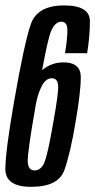

<svg xmlns="http://www.w3.org/2000/svg" viewBox="-33 -700 359 725"><path d="M84.5 5.5Q187.5 5.5 210 -57.5Q232.5 -120.5 252 -237Q272.5 -355.5 272 -410Q271.5 -464.5 206 -464.5Q151.5 -464.5 112 -421.5Q72.5 -378.5 62.5 -327.5L103 -309.5Q110.5 -348.5 125.5 -376.5Q140.5 -404.5 162.5 -404.5Q184 -404.5 186.5 -378.2Q189 -352 167 -231Q147.5 -118 134.8 -87.2Q122 -56.5 97.5 -56.5Q73.5 -56.5 71.8 -89Q70 -121.5 101 -298Q144 -545.5 159.5 -581.8Q175 -618 198.5 -618Q221 -618 221.5 -587.8Q222 -557.5 212.5 -499H296Q306 -558.5 306.5 -619Q307 -679.5 209.5 -679.5Q108.5 -679.5 83.8 -609.8Q59 -540 20 -315.5Q-12 -131.5 -12.8 -63Q-13.5 5.5 84.5 5.5Z"/></svg>

Font: Anybody ExtraCondensed
Style: Italic
Weight: 400
Width: 2
Italic angle: -10°
Version: Version 1.113;gftools[0.9.25]